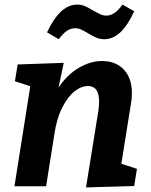

<svg xmlns="http://www.w3.org/2000/svg" viewBox="-20 -812 657 837"><path d="M509 -98 577 -76 565 -1 355 5 409 -330Q412 -351 412 -369Q412 -437 364 -437Q334 -437 304.5 -413.5Q275 -390 251 -342.5Q227 -295 217 -227L181 0H43L112 -436L45 -458L57 -531L258 -538L235 -430Q273 -487 324 -516.5Q375 -546 424 -546Q485 -546 520 -508.5Q555 -471 555 -406Q555 -382 551 -361ZM364 -667Q343 -679 332 -684Q321 -689 307 -689Q288 -689 271.5 -677.5Q255 -666 236 -641L185 -671Q242 -792 316 -792Q335 -792 350 -785.5Q365 -779 386 -766Q406 -755 418 -749.5Q430 -744 444 -744Q462 -744 479 -755.5Q496 -767 514 -792L565 -763Q510 -641 435 -641Q416 -641 399.5 -648Q383 -655 364 -667Z"/></svg>

Font: Bitter Pro
Style: Bold Italic
Weight: 700
Italic angle: -9°
Designer: Sol Matas, and Bitter project Authors
Foundry: Sol Matas
Version: Version 1.010